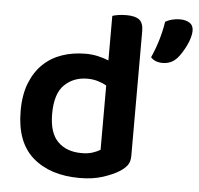

<svg xmlns="http://www.w3.org/2000/svg" viewBox="-50 -711 804 777"><g transform="rotate(5 352.5 -322.5)"><path d="M502 -92Q502 -69 492 -55Q482 -41 462 -28Q437 -12 396 1.5Q355 15 301 15Q181 15 110.5 -46.5Q40 -108 40 -235Q40 -301 59 -348.5Q78 -396 110.5 -427Q143 -458 187 -473Q231 -488 282 -488Q309 -488 333 -482.5Q357 -477 376 -469V-650Q384 -653 399.5 -655.5Q415 -658 433 -658Q469 -658 485.5 -645Q502 -632 502 -599ZM376 -367Q361 -376 341 -382Q321 -388 298 -388Q242 -388 205 -352Q168 -316 168 -234Q168 -157 203.5 -121.5Q239 -86 300 -86Q326 -86 344.5 -92Q363 -98 376 -106ZM654 -504Q641 -490 626.5 -484Q612 -478 595 -478Q564 -478 547 -497Q564 -535 575 -573Q586 -611 591 -645Q603 -652 618.5 -656Q634 -660 650 -660Q674 -660 689.5 -650Q705 -640 705 -618Q705 -606 700.5 -590Q696 -574 688.5 -558.5Q681 -543 672 -528.5Q663 -514 654 -504Z"/></g></svg>

Font: Baloo Paaji 2 SemiBold
Style: Regular
Weight: 600
Designer: Shuchita Grover, Noopur Datye and Ek Type
Foundry: Ek Type
Version: Version 1.640;hotconv 1.0.111;makeotfexe 2.5.65597; ttfautoh